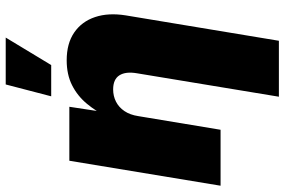

<svg xmlns="http://www.w3.org/2000/svg" viewBox="-182 -610 996 672"><g transform="rotate(-90 316.0 -274.0)"><path d="M245.6 -288.1 197.8 0H2L89.4 -529.3H278.3L256.8 -388.2L239.7 -391.1Q261.2 -434.6 288.8 -467.8Q316.4 -501 353.8 -519.8Q391.1 -538.6 440.9 -538.6Q500 -538.6 538.3 -512.2Q576.7 -485.8 592.3 -439.2Q607.9 -392.6 598.1 -331.5L509.3 204.1H313.5L395.5 -292.5Q402.3 -332 388.4 -354Q374.5 -376 338.9 -376Q315.9 -376 296.1 -366Q276.4 -356 263.2 -336.4Q250 -316.9 245.6 -288.1ZM314.9 -592.8 356.4 -752H520.5L424.3 -592.8Z"/></g></svg>

Font: Inter 24pt Black
Style: Italic
Weight: 900
Italic angle: -9.3988°
Designer: Rasmus Andersson
Foundry: rsms
Version: Version 4.001;git-66647c0bb